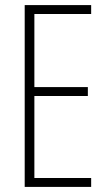

<svg xmlns="http://www.w3.org/2000/svg" viewBox="-20 -734 425 754"><path d="M338 0V-35H115V-357H325V-392H115V-679H338V-714H77V0Z"/></svg>

Font: Noto Sans Armenian ExtraCondensed ExtraLight
Style: Regular
Weight: 200
Width: 2
Designer: Monotype Design Team
Foundry: Monotype Imaging Inc.
Version: Version 2.008